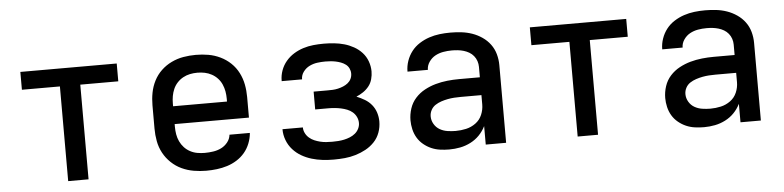

<svg xmlns="http://www.w3.org/2000/svg" viewBox="-39 -716 3677 901"><g transform="rotate(-5 1800.0 -265.0)"><path d="M252 0V-446H73V-530H527V-446H348V0Z M902 8Q873 8 843.5 3Q814 -2 787 -14.5Q760 -27 738 -48Q716 -69 702 -95Q688 -121 682.5 -150.5Q677 -180 677 -210V-320Q677 -350 682.5 -379Q688 -408 701.5 -434.5Q715 -461 736.5 -481.5Q758 -502 785 -515Q812 -528 841 -533Q870 -538 900 -538Q930 -538 959 -533Q988 -528 1015 -515Q1042 -502 1063.5 -481.5Q1085 -461 1098.5 -434.5Q1112 -408 1117.5 -379Q1123 -350 1123 -320V-223H773V-210Q773 -192 776 -174.5Q779 -157 786.5 -141Q794 -125 806 -112Q818 -99 834 -90.5Q850 -82 867.5 -79Q885 -76 902 -76Q922 -76 942 -79Q962 -82 979.5 -90.5Q997 -99 1010 -115Q1023 -131 1025 -151H1121Q1119 -126 1109.5 -102Q1100 -78 1084 -59Q1068 -40 1046.5 -26.5Q1025 -13 1001 -5.5Q977 2 952 5Q927 8 902 8ZM773 -307H1027V-320Q1027 -338 1024 -355Q1021 -372 1014 -388Q1007 -404 995 -417Q983 -430 967.5 -438.5Q952 -447 935 -450.5Q918 -454 900 -454Q882 -454 865 -450.5Q848 -447 832.5 -438.5Q817 -430 805 -417Q793 -404 786 -388Q779 -372 776 -355Q773 -338 773 -320Z M1503 8Q1476 8 1450 5Q1424 2 1399 -5.5Q1374 -13 1351.5 -26Q1329 -39 1311.5 -58.5Q1294 -78 1284.5 -103Q1275 -128 1275 -154Q1275 -154 1275 -154.5Q1275 -155 1275 -155H1371Q1371 -141 1377.5 -128Q1384 -115 1395 -105.5Q1406 -96 1419 -90.5Q1432 -85 1446 -81.5Q1460 -78 1474 -77Q1488 -76 1503 -76Q1517 -76 1531 -77Q1545 -78 1559 -81Q1573 -84 1586.5 -89.5Q1600 -95 1611 -104Q1622 -113 1628.5 -126Q1635 -139 1635 -153Q1635 -168 1628.5 -181.5Q1622 -195 1611 -204.5Q1600 -214 1586 -219.5Q1572 -225 1558 -228Q1544 -231 1529.5 -232.5Q1515 -234 1500 -234H1436V-318H1500Q1513 -318 1525.5 -318.5Q1538 -319 1551 -322Q1564 -325 1576 -330Q1588 -335 1598 -343Q1608 -351 1613.5 -362.5Q1619 -374 1619 -387Q1619 -400 1613.5 -411.5Q1608 -423 1598 -430.5Q1588 -438 1576 -442.5Q1564 -447 1552 -449.5Q1540 -452 1527.5 -453Q1515 -454 1503 -454Q1484 -454 1465 -451.5Q1446 -449 1428.5 -440.5Q1411 -432 1399 -416Q1387 -400 1387 -381Q1387 -381 1387 -380.5Q1387 -380 1387 -380H1291Q1291 -381 1291 -381.5Q1291 -382 1291 -383Q1291 -407 1299.5 -430.5Q1308 -454 1324 -473Q1340 -492 1361 -505Q1382 -518 1405.5 -525.5Q1429 -533 1453.5 -535.5Q1478 -538 1503 -538Q1527 -538 1551.5 -535.5Q1576 -533 1599 -526.5Q1622 -520 1643.5 -508Q1665 -496 1681.5 -478Q1698 -460 1706.5 -436.5Q1715 -413 1715 -389Q1715 -371 1710 -352.5Q1705 -334 1693.5 -319.5Q1682 -305 1666.5 -294.5Q1651 -284 1634 -277Q1654 -269 1672.5 -258Q1691 -247 1704.5 -230.5Q1718 -214 1724.5 -193.5Q1731 -173 1731 -152Q1731 -125 1722 -100Q1713 -75 1695 -56Q1677 -37 1654 -24.5Q1631 -12 1606 -4.5Q1581 3 1555 5.5Q1529 8 1503 8Z M2047 8Q2025 8 2003.5 5Q1982 2 1962.5 -6.5Q1943 -15 1926 -29Q1909 -43 1898 -61.5Q1887 -80 1882 -101.5Q1877 -123 1877 -144Q1877 -172 1886 -199.5Q1895 -227 1914 -248Q1933 -269 1958 -282.5Q1983 -296 2010 -303.5Q2037 -311 2065 -314Q2093 -317 2121 -317H2219V-366Q2219 -380 2214.5 -393.5Q2210 -407 2201 -418Q2192 -429 2180 -436Q2168 -443 2154.5 -447Q2141 -451 2127 -452.5Q2113 -454 2099 -454Q2078 -454 2058 -450.5Q2038 -447 2020.5 -437.5Q2003 -428 1991 -410.5Q1979 -393 1979 -373Q1979 -373 1979 -373Q1979 -373 1979 -373H1883Q1883 -373 1883 -373Q1883 -373 1883 -374Q1883 -399 1891.5 -423.5Q1900 -448 1915.5 -468Q1931 -488 1953 -502Q1975 -516 1999 -524Q2023 -532 2048 -535Q2073 -538 2099 -538Q2125 -538 2151 -535Q2177 -532 2201.5 -523.5Q2226 -515 2248 -500Q2270 -485 2285.5 -464Q2301 -443 2308 -417.5Q2315 -392 2315 -366V0H2219V-87Q2207 -63 2189 -44.5Q2171 -26 2147.5 -14Q2124 -2 2098.5 3Q2073 8 2047 8ZM2084 -76Q2109 -76 2133.5 -81.5Q2158 -87 2178.5 -102Q2199 -117 2209 -140.5Q2219 -164 2219 -189V-233H2121Q2106 -233 2090.5 -232Q2075 -231 2059.5 -228Q2044 -225 2029 -220Q2014 -215 2001 -206.5Q1988 -198 1980.5 -184Q1973 -170 1973 -154Q1973 -135 1983 -118Q1993 -101 2009.5 -91.5Q2026 -82 2045.5 -79Q2065 -76 2084 -76Z M2652 0V-446H2473V-530H2927V-446H2748V0Z M3247 8Q3225 8 3203.5 5Q3182 2 3162.5 -6.5Q3143 -15 3126 -29Q3109 -43 3098 -61.5Q3087 -80 3082 -101.5Q3077 -123 3077 -144Q3077 -172 3086 -199.5Q3095 -227 3114 -248Q3133 -269 3158 -282.5Q3183 -296 3210 -303.5Q3237 -311 3265 -314Q3293 -317 3321 -317H3419V-366Q3419 -380 3414.5 -393.5Q3410 -407 3401 -418Q3392 -429 3380 -436Q3368 -443 3354.5 -447Q3341 -451 3327 -452.5Q3313 -454 3299 -454Q3278 -454 3258 -450.5Q3238 -447 3220.5 -437.5Q3203 -428 3191 -410.5Q3179 -393 3179 -373Q3179 -373 3179 -373Q3179 -373 3179 -373H3083Q3083 -373 3083 -373Q3083 -373 3083 -374Q3083 -399 3091.5 -423.5Q3100 -448 3115.5 -468Q3131 -488 3153 -502Q3175 -516 3199 -524Q3223 -532 3248 -535Q3273 -538 3299 -538Q3325 -538 3351 -535Q3377 -532 3401.5 -523.5Q3426 -515 3448 -500Q3470 -485 3485.5 -464Q3501 -443 3508 -417.5Q3515 -392 3515 -366V0H3419V-87Q3407 -63 3389 -44.5Q3371 -26 3347.5 -14Q3324 -2 3298.5 3Q3273 8 3247 8ZM3284 -76Q3309 -76 3333.5 -81.5Q3358 -87 3378.5 -102Q3399 -117 3409 -140.5Q3419 -164 3419 -189V-233H3321Q3306 -233 3290.5 -232Q3275 -231 3259.5 -228Q3244 -225 3229 -220Q3214 -215 3201 -206.5Q3188 -198 3180.5 -184Q3173 -170 3173 -154Q3173 -135 3183 -118Q3193 -101 3209.5 -91.5Q3226 -82 3245.5 -79Q3265 -76 3284 -76Z"/></g></svg>

Font: Iosevka Curly Medium Extended
Style: Regular
Weight: 500
Width: 7
Monospace: yes
Designer: Belleve Invis
Foundry: Belleve Invis
Version: Version 11.1.0; ttfautohint (v1.8.3)